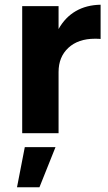

<svg xmlns="http://www.w3.org/2000/svg" viewBox="-20 -564 456 813"><path d="M406 -544V-399Q398 -400 382 -400Q311 -400 269.5 -361.5Q228 -323 228 -259V0H74V-538H228V-441Q256 -491 301 -517Q346 -543 406 -544ZM85 59H215L147 229H52Z"/></svg>

Font: Montserrat SemiBold
Style: Regular
Weight: 600
Designer: Julieta Ulanovsky
Foundry: Julieta Ulanovsky
Version: Version 6.001